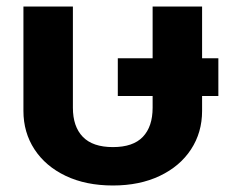

<svg xmlns="http://www.w3.org/2000/svg" viewBox="-20 -555 699 590"><path d="M52 -214V-535H204V-224Q204 -166 234.5 -134.5Q265 -103 327 -103Q389 -103 419 -134.5Q449 -166 449 -224V-260H342V-376H449V-535H601V-376H651V-260H601V-214Q601 -148 567 -96Q533 -44 471 -14.5Q409 15 327 15Q244 15 182 -14.5Q120 -44 86 -96Q52 -148 52 -214Z"/></svg>

Font: Prompt SemiBold
Style: Regular
Weight: 600
Designer: Katatrad Team
Foundry: CadsonDemak
Version: Version 1.000